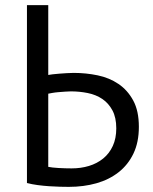

<svg xmlns="http://www.w3.org/2000/svg" viewBox="-20 -720 595 748"><path d="M85 -700H168V-428Q173 -429 185 -430.5Q197 -432 211 -433Q225 -434 240 -435Q255 -436 267 -436Q315 -436 360.5 -426.5Q406 -417 441.5 -393Q477 -369 499 -328.5Q521 -288 521 -226Q521 -166 500 -122Q479 -78 442 -49Q405 -20 355.5 -6Q306 8 248 8Q234 8 214 7.5Q194 7 171.5 5.5Q149 4 126.5 1Q104 -2 85 -7ZM259 -64Q295 -64 326.5 -73.5Q358 -83 382 -102.5Q406 -122 419.5 -151.5Q433 -181 433 -220Q433 -262 418 -290Q403 -318 378.5 -334.5Q354 -351 322 -357.5Q290 -364 256 -364Q247 -364 234 -363Q221 -362 208 -361Q195 -360 184 -358Q173 -356 168 -355V-70Q182 -67 208 -65.5Q234 -64 259 -64Z"/></svg>

Font: PT Sans
Style: Regular
Weight: 400
Version: Version 2.003W OFL; ttfautohint (v1.6)